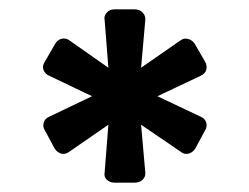

<svg xmlns="http://www.w3.org/2000/svg" viewBox="-20 -762 533 411"><path d="M225 -371Q215 -371 208.5 -377.5Q202 -384 204 -393L212 -495L128 -437Q120 -431 111.5 -433Q103 -435 97 -444L76 -483Q71 -491 73.5 -499.5Q76 -508 85 -512L177 -556L85 -600Q76 -604 73 -612.5Q70 -621 76 -630L98 -668Q103 -677 112 -679Q121 -681 128 -676L212 -617L204 -719Q202 -728 208.5 -735Q215 -742 225 -742H268Q279 -742 285.5 -735Q292 -728 291 -719L282 -617L367 -676Q374 -681 383 -678.5Q392 -676 397 -668L419 -630Q424 -621 421.5 -612.5Q419 -604 410 -600L317 -556L410 -512Q419 -508 421.5 -499.5Q424 -491 419 -483L398 -444Q392 -435 383 -433Q374 -431 367 -437L282 -495L291 -393Q292 -384 285.5 -377.5Q279 -371 268 -371Z"/></svg>

Font: Rubik Medium
Style: Regular
Weight: 500
Designer: Hubert and Fischer
Foundry: Hubert and Fischer
Version: Version 2.300; ttfautohint (v1.8.4.7-5d5b);gftools[0.9.30]